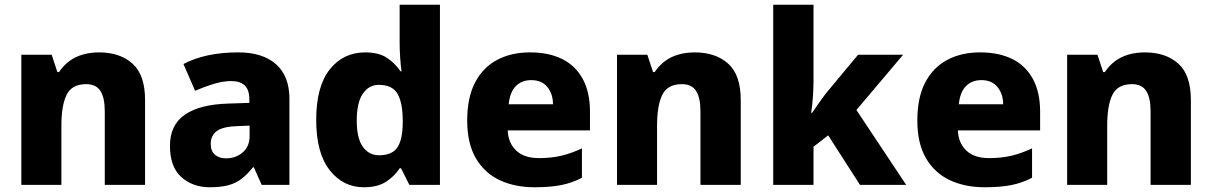

<svg xmlns="http://www.w3.org/2000/svg" viewBox="-20 -780 5111 810"><path d="M70 0V-549H198L222 -476H229Q247 -503 271.5 -521.5Q296 -540 328 -549.5Q360 -559 398 -559Q486 -559 539 -511.5Q592 -464 592 -358V0H422V-311Q422 -368 403.5 -396.5Q385 -425 344 -425Q283 -425 261 -380Q239 -335 239 -250V0Z M865 10Q793 10 745 -33Q697 -76 697 -165Q697 -252 759 -295.5Q821 -339 941 -343L1032 -346V-359Q1032 -402 1012 -420Q992 -438 956 -438Q921 -438 881.5 -426Q842 -414 803 -397L754 -510Q799 -534 857 -546.5Q915 -559 985 -559Q1088 -559 1144.5 -509Q1201 -459 1201 -363V0H1084L1051 -74H1047Q1024 -45 999.5 -26Q975 -7 943 1.5Q911 10 865 10ZM933 -112Q975 -112 1004 -137Q1033 -162 1033 -206V-250L982 -248Q920 -246 894.5 -227Q869 -208 869 -173Q869 -142 887 -127Q905 -112 933 -112Z M1515 10Q1427 10 1370.5 -62.5Q1314 -135 1314 -274Q1314 -415 1371 -487Q1428 -559 1521 -559Q1578 -559 1612.5 -536Q1647 -513 1670 -479H1674Q1671 -498 1668.5 -532.5Q1666 -567 1666 -598V-760H1836V0H1707L1672 -70H1666Q1645 -37 1609 -13.5Q1573 10 1515 10ZM1579 -125Q1634 -125 1656 -157.5Q1678 -190 1679 -257V-272Q1679 -345 1657.5 -383.5Q1636 -422 1578 -422Q1536 -422 1510.5 -384.5Q1485 -347 1485 -271Q1485 -197 1510.5 -161Q1536 -125 1579 -125Z M2235 10Q2152 10 2088 -20Q2024 -50 1987.5 -112.5Q1951 -175 1951 -271Q1951 -369 1984.5 -432.5Q2018 -496 2077.5 -527.5Q2137 -559 2216 -559Q2295 -559 2351.5 -531Q2408 -503 2438.5 -447Q2469 -391 2469 -309V-230H2122Q2124 -177 2157.5 -145Q2191 -113 2254 -113Q2306 -113 2348 -123Q2390 -133 2435 -154V-30Q2395 -9 2349 0.5Q2303 10 2235 10ZM2126 -340H2313Q2313 -383 2289.5 -412.5Q2266 -442 2221 -442Q2181 -442 2156 -416.5Q2131 -391 2126 -340Z M2583 0V-549H2711L2735 -476H2742Q2760 -503 2784.5 -521.5Q2809 -540 2841 -549.5Q2873 -559 2911 -559Q2999 -559 3052 -511.5Q3105 -464 3105 -358V0H2935V-311Q2935 -368 2916.5 -396.5Q2898 -425 2857 -425Q2796 -425 2774 -380Q2752 -335 2752 -250V0Z M3242 0V-760H3412V-440Q3412 -410 3409.5 -372Q3407 -334 3402 -304H3406Q3414 -315 3424.5 -330.5Q3435 -346 3446 -361.5Q3457 -377 3466 -388L3600 -549H3790L3593 -316L3803 0H3608L3474 -209L3412 -161V0Z M4134 10Q4051 10 3987 -20Q3923 -50 3886.5 -112.5Q3850 -175 3850 -271Q3850 -369 3883.5 -432.5Q3917 -496 3976.5 -527.5Q4036 -559 4115 -559Q4194 -559 4250.5 -531Q4307 -503 4337.5 -447Q4368 -391 4368 -309V-230H4021Q4023 -177 4056.5 -145Q4090 -113 4153 -113Q4205 -113 4247 -123Q4289 -133 4334 -154V-30Q4294 -9 4248 0.5Q4202 10 4134 10ZM4025 -340H4212Q4212 -383 4188.5 -412.5Q4165 -442 4120 -442Q4080 -442 4055 -416.5Q4030 -391 4025 -340Z M4482 0V-549H4610L4634 -476H4641Q4659 -503 4683.5 -521.5Q4708 -540 4740 -549.5Q4772 -559 4810 -559Q4898 -559 4951 -511.5Q5004 -464 5004 -358V0H4834V-311Q4834 -368 4815.5 -396.5Q4797 -425 4756 -425Q4695 -425 4673 -380Q4651 -335 4651 -250V0Z"/></svg>

Font: Noto Sans Symbols ExtraBold
Style: Regular
Weight: 800
Version: Version 2.002